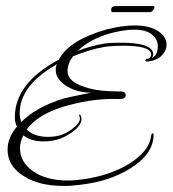

<svg xmlns="http://www.w3.org/2000/svg" viewBox="-20 -576 570 634"><path d="M191 38Q110 38 61 7Q5 -26 5 -82Q5 -121 36 -158Q29 -171 29 -189Q29 -301 174 -379Q208 -443 329 -478Q356 -485 380 -488.5Q404 -492 425 -492Q475 -492 504 -472Q530 -454 530 -428Q530 -409 514.5 -393Q499 -377 471 -373H465Q460 -373 460 -376Q460 -382 469 -382Q479 -386 479 -396Q479 -425 388 -425Q368 -425 352 -424Q336 -423 325 -421Q300 -417 274 -409Q248 -401 221 -390Q203 -366 203 -341Q203 -307 259 -289Q285 -280 314 -277Q343 -274 374 -274H377Q395 -274 395 -262Q395 -248 371 -249Q295 -252 208 -229Q108 -203 68 -148Q94 -124 139 -124Q158 -124 176 -128.5Q194 -133 217 -149Q244 -169 244 -184Q244 -187 242 -193Q240 -197 243 -198Q245 -198 246 -195Q249 -189 249 -183Q249 -164 223 -143Q201 -127 181 -119Q154 -109 123 -109Q83 -109 57 -129Q46 -107 46 -87Q46 -42 87 -12Q131 20 204 20Q217 20 229 19Q241 18 254 16Q342 4 406 -35Q474 -77 479 -128Q481 -136 484 -136Q487 -136 487 -131Q487 -67 409 -19Q341 23 246 34Q232 36 218.5 37Q205 38 191 38ZM481 -384Q501 -393 501 -423Q501 -446 484 -460Q465 -478 423 -478Q397 -478 362.5 -470.5Q328 -463 294.5 -447.5Q261 -432 237 -408Q281 -425 324 -432Q344 -435 379 -435Q486 -435 486 -396Q486 -391 481 -384ZM50 -173Q100 -223 191 -251Q195 -252 217.5 -257Q240 -262 281 -270Q250 -270 223.5 -280Q197 -290 180.5 -307Q164 -324 164 -345Q164 -356 168 -364Q45 -294 45 -202Q45 -194 46.5 -187Q48 -180 50 -173ZM349 -536Q347 -540 347 -543Q347 -556 363 -556H488Q490 -554 490 -551Q490 -547 485 -541.5Q480 -536 475 -536Z"/></svg>

Font: Passions Conflict
Style: Regular
Weight: 400
Designer: Robert E. Leuschke
Foundry: Robert E. Leuschke
Version: Version 1.010; ttfautohint (v1.8.3)